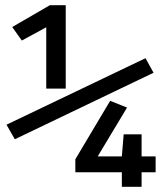

<svg xmlns="http://www.w3.org/2000/svg" viewBox="-20 -719 640 739"><path d="M525 -56V0H449V-56H270V-106L404 -331L469 -305L356 -117H449L456 -202H525V-117H579V-56ZM158 -378V-614L64 -563L27 -615L172 -699H233V-378ZM37 -183 5 -239 540 -495 571 -439Z"/></svg>

Font: Wlorlttqgufhjawjgtejqphaquk
Style: Regular
Weight: 400
Monospace: yes
Designer: Carrois Corporate & Edenspiekermann
Foundry: Carrois Corporate GbR & Edenspiekermann AG
Version: Version 2.001